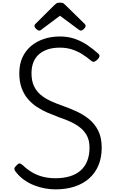

<svg xmlns="http://www.w3.org/2000/svg" viewBox="-20 -1424 883 1463"><path d="M402 19Q365 19 323 11.5Q281 4 240 -12Q199 -28 161.5 -55Q124 -82 96 -120Q89 -130 89.5 -139Q90 -148 104 -162Q118 -177 127.5 -178.5Q137 -180 156 -163Q186 -134 222.5 -112Q259 -90 303.5 -78Q348 -66 402 -66Q465 -66 513.5 -81Q562 -96 595 -125.5Q628 -155 645 -198.5Q662 -242 662 -299Q662 -349 645 -384.5Q628 -420 597 -446.5Q566 -473 524 -493Q482 -513 431 -530Q388 -546 344.5 -564.5Q301 -583 261.5 -609Q222 -635 192 -670.5Q162 -706 144.5 -754Q127 -802 127 -866Q127 -933 150 -984.5Q173 -1036 215 -1072Q257 -1108 313.5 -1127Q370 -1146 436 -1146Q499 -1146 550.5 -1128Q602 -1110 645.5 -1080.5Q689 -1051 729 -1015Q740 -1005 738 -994.5Q736 -984 725 -973Q713 -960 701.5 -955Q690 -950 679 -958Q642 -989 605 -1012Q568 -1035 526.5 -1048Q485 -1061 436 -1061Q385 -1061 345 -1048Q305 -1035 277 -1010.5Q249 -986 234.5 -949.5Q220 -913 220 -866Q220 -809 238.5 -769Q257 -729 290 -701.5Q323 -674 365.5 -654.5Q408 -635 457 -618Q508 -600 561 -576Q614 -552 658 -516.5Q702 -481 728.5 -428Q755 -375 755 -299Q755 -224 730.5 -165Q706 -106 660 -65Q614 -24 549 -2.5Q484 19 402 19ZM278 -1191Q269 -1191 256 -1203Q243 -1215 243 -1225Q243 -1228 243.5 -1232Q244 -1236 249 -1241L393 -1384Q400 -1391 409 -1397.5Q418 -1404 437 -1404Q456 -1404 464.5 -1397.5Q473 -1391 480 -1384L626 -1241Q631 -1236 631.5 -1232Q632 -1228 632 -1225Q632 -1215 619 -1203Q606 -1191 597 -1191Q590 -1191 585 -1194.5Q580 -1198 572 -1204L437 -1304L303 -1204Q296 -1198 290.5 -1194.5Q285 -1191 278 -1191Z"/></svg>

Font: Playwrite BR
Style: Regular
Weight: 400
Designer: Veronika Burian, José Scaglione
Foundry: TypeTogether
Version: Version 1.002